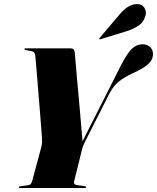

<svg xmlns="http://www.w3.org/2000/svg" viewBox="-20 -942 786 962"><path d="M412 -4.5Q412 0 404 0H80Q74 0 74 -3.5Q74 -8 80.5 -8.5L120 -14Q131.5 -15.5 135.8 -22.8Q140 -30 142 -38L187 -205.5Q190.5 -218.5 190.8 -230.5Q191 -242.5 190 -256Q189.5 -264 187 -295.2Q184.5 -326.5 181 -371.2Q177.5 -416 173.5 -464.5Q169.5 -513 166 -556.2Q162.5 -599.5 160 -628.5Q157.5 -657.5 157 -661.5Q155 -676 148.8 -681.2Q142.5 -686.5 111.5 -690.5Q102.5 -692 102.5 -696Q102.5 -700 109.5 -700H332.5Q353 -700 354.5 -679Q355 -674.5 357.5 -644.5Q360 -614.5 364 -568.8Q368 -523 372.8 -471.2Q377.5 -419.5 381.8 -370.8Q386 -322 389.2 -285.2Q392.5 -248.5 393.5 -234L582.5 -607.5Q616 -674 640 -697Q664 -720 694.5 -720Q717.5 -720 732 -706.5Q746.5 -693 746.5 -671Q746.5 -642 721.5 -620Q696.5 -598 646.5 -575.5Q604 -556.5 575.2 -533.2Q546.5 -510 527.5 -472L406.5 -233Q395 -209.5 392 -197L351 -32Q348 -17.5 366.5 -14.5L403 -9.5Q412 -8 412 -4.5ZM579.5 -870Q622.5 -921.5 666 -921.5Q692.5 -921.5 703.5 -902.8Q714.5 -884 709.5 -865.5Q700.5 -830.5 672.8 -812.8Q645 -795 615.5 -786L483.5 -745.5Q478.5 -744 477.5 -746.5Q476.5 -749 480 -752.5Z"/></svg>

Font: Fraunces 144pt S000 Black
Style: Italic
Weight: 900
Italic angle: -16°
Version: Version 1.000; ttfautohint (v1.8.3)